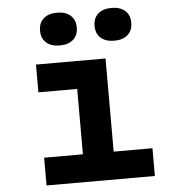

<svg xmlns="http://www.w3.org/2000/svg" viewBox="-58 -918 866 970"><g transform="rotate(-5 375.0 -432.5)"><path d="M491.3 -613.1V-140.8H688V0H138.6V-140.8H335.3V-472.3H138.6V-613.1ZM173.9 -781.8Q173.9 -821.1 198.7 -843Q223.5 -865 267.1 -865Q310.6 -865 335.4 -843Q360.2 -821.1 360.2 -781.8Q360.2 -742.6 335.4 -720.6Q310.6 -698.7 267.1 -698.7Q223.5 -698.7 198.7 -720.6Q173.9 -742.6 173.9 -781.8ZM450.4 -781.8Q450.4 -821.1 475.2 -843Q499.9 -865 543.5 -865Q587.1 -865 611.9 -843Q636.7 -821.1 636.7 -781.8Q636.7 -742.6 611.9 -720.6Q587.1 -698.7 543.5 -698.7Q499.9 -698.7 475.2 -720.6Q450.4 -742.6 450.4 -781.8Z"/></g></svg>

Font: Martian Mono Custom sWd Rg
Style: Regular
Weight: 400
Width: 6
Monospace: yes
Designer: Alex Havermale
Foundry: Evil Martians
Version: Version 1.000